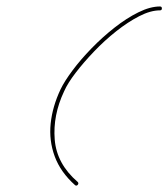

<svg xmlns="http://www.w3.org/2000/svg" viewBox="-20 -567 520 593"><path d="M474 -547Q480 -547 480 -541Q480 -535 474 -535Q445 -535 410 -517Q375 -499 339 -470.5Q303 -442 270.5 -408Q238 -374 213.5 -342Q189 -310 178 -285Q143 -211 149 -136Q155 -61 220 -5Q220 -5 220 -5Q220 -5 220 -5Q224 -1 220 4Q216 8 212 5Q167 -35 149 -84Q131 -133 136.5 -185.5Q142 -238 167 -291Q179 -316 204 -349.5Q229 -383 262.5 -417.5Q296 -452 333.5 -481.5Q371 -511 407.5 -529Q444 -547 474 -547Q474 -547 474 -547Q474 -547 474 -547Z"/></svg>

Font: FRB American Cursive Guidelines Arrows Thin
Style: Italic
Weight: 100
Italic angle: -25°
Version: Version 2.0;Modular Font Editor K font №1